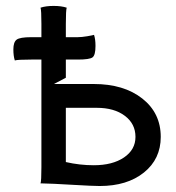

<svg xmlns="http://www.w3.org/2000/svg" viewBox="-20 -622 590 645"><path d="M201.2 -77.6Q248 -66.9 294.9 -66.9Q357.9 -66.9 396.5 -93Q435.1 -119.1 435.1 -162.1Q435.1 -206.1 399.4 -232.9Q363.8 -259.8 305.2 -259.8H201.2ZM119.1 -497.1V-542Q119.1 -587.4 116.2 -596.2Q133.8 -602.1 160.2 -602.1Q186.5 -602.1 204.1 -596.2Q201.2 -587.4 201.2 -542V-497.1H241.2Q253.9 -497.1 272.7 -500.2Q291.5 -503.4 295.9 -504.9Q300.8 -490.2 300.8 -467.8Q300.8 -437 291 -429.4Q281.2 -421.9 241.2 -421.9H201.2V-360.8L161.1 -339.8H294.9Q396 -339.8 458 -291Q520 -242.2 520 -162.1Q520 -87.9 463.6 -42.5Q407.2 2.9 314.9 2.9Q292.5 2.9 222.7 -1.2Q152.8 -5.4 120.6 -5.9H116.2Q119.1 -14.6 119.1 -60.1V-421.9H85Q38.6 -421.9 29.8 -418.9Q24.9 -433.6 24.9 -456.1Q24.9 -480.5 35.9 -488.8Q46.9 -497.1 85 -497.1Z"/></svg>

Font: Nikodecs
Style: Medium
Weight: 500
Version: Version 0.29